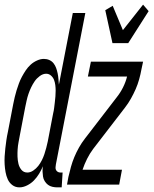

<svg xmlns="http://www.w3.org/2000/svg" viewBox="-44 -796 662 828"><path d="M40 12Q22 12 9 2Q-4 -8 -10.5 -22.5Q-17 -37 -20 -53.5Q-23 -70 -24 -87Q-25 -104 -24 -121.5Q-23 -139 -21 -156.5Q-19 -174 -16.5 -191.5Q-14 -209 -10 -227L13 -347Q16 -362 19.5 -377Q23 -392 27.5 -406.5Q32 -421 37.5 -436Q43 -451 50.5 -465Q58 -479 67 -492.5Q76 -506 88 -517Q100 -528 115.5 -535Q131 -542 145 -542Q158 -542 169 -537Q180 -532 187 -523Q194 -514 198 -503Q202 -492 204.5 -480Q207 -468 208 -456Q209 -444 210 -431L270 -740H324L197 -87Q196 -81 195.5 -74.5Q195 -68 197.5 -63Q200 -58 205 -55Q210 -52 216 -52H226L222 12H203Q192 12 181.5 9.5Q171 7 163 1Q155 -5 149 -14.5Q143 -24 141.5 -34.5Q140 -45 139.5 -56Q139 -67 141 -79Q134 -62 124.5 -46.5Q115 -31 102.5 -18Q90 -5 73 3.5Q56 12 40 12ZM74 -52Q87 -52 99.5 -60.5Q112 -69 121 -80.5Q130 -92 136.5 -105Q143 -118 147.5 -131.5Q152 -145 155.5 -158.5Q159 -172 162 -186L185 -306Q188 -318 189.5 -330.5Q191 -343 192.5 -355.5Q194 -368 195 -380.5Q196 -393 196 -405Q196 -417 194.5 -429Q193 -441 189 -451.5Q185 -462 176 -470Q167 -478 155 -478Q141 -478 127.5 -468Q114 -458 105.5 -445.5Q97 -433 90.5 -419.5Q84 -406 79 -391.5Q74 -377 71 -363Q68 -349 65 -335L42 -215Q39 -199 36 -183Q33 -167 32 -151.5Q31 -136 31.5 -120.5Q32 -105 35.5 -90Q39 -75 48.5 -63.5Q58 -52 74 -52ZM441 -610 410 -752 442 -771 486 -666 573 -776 597 -748 509 -610ZM245 0 251 -33Q256 -55 262 -76.5Q268 -98 276.5 -118.5Q285 -139 296.5 -159.5Q308 -180 322 -198L459 -376Q475 -396 486.5 -419Q498 -442 504 -466H335L348 -530H573L566 -497Q562 -475 556 -453.5Q550 -432 541 -411.5Q532 -391 520.5 -370.5Q509 -350 495 -332L358 -154Q343 -134 331.5 -111Q320 -88 312 -64H482L470 0Z"/></svg>

Font: Lode Term
Style: Italic
Weight: 400
Italic angle: -11°
Monospace: yes
Designer: Belleve Invis
Foundry: Belleve Invis
Version: Version 29.2.0